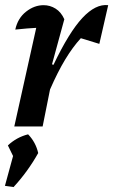

<svg xmlns="http://www.w3.org/2000/svg" viewBox="-23 -513 459 779"><path d="M35 0 124 -400Q106 -399 86.5 -397.5Q67 -396 39 -393Q49 -439 82.5 -465.5Q116 -492 154 -492Q180 -492 202.5 -478Q225 -464 238 -435L188 -252L194 -250Q257 -382 311 -440Q365 -498 416 -492L380 -335L305 -358Q272 -322 241.5 -271.5Q211 -221 180 -150L150 0ZM-3 241 30 120 9 77Q44 44 91 32Q122 64 132 108Q90 183 32 246Z"/></svg>

Font: Piazzolla SemiBold
Style: Italic
Weight: 600
Italic angle: -11.3°
Designer: Juan Pablo del Peral
Foundry: Huerta Tipografica
Version: Version 1.330